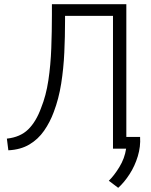

<svg xmlns="http://www.w3.org/2000/svg" viewBox="-20 -713 726 921"><path d="M547 188 502 154Q527 130 552.5 88.5Q578 47 585 0H522V-637H292V-612Q292 -538 288.5 -461.5Q285 -385 273.5 -312Q262 -239 238 -176Q220 -127 191.5 -86Q163 -45 121 -20Q79 5 20 8L13 -48Q77 -55 115 -92Q153 -129 177 -195Q201 -254 212 -327.5Q223 -401 226 -482Q229 -563 229 -642V-693H586V-56H652Q655 -10 641 36.5Q627 83 601.5 122.5Q576 162 547 188Z"/></svg>

Font: Ubuntu Sans Light
Style: Regular
Weight: 300
Designer: Dalton Maag Ltd
Foundry: Dalton Maag Ltd
Version: Version 1.006; ttfautohint (v1.8.4.7-5d5b)